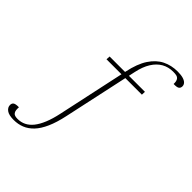

<svg xmlns="http://www.w3.org/2000/svg" viewBox="-433 -869 1245 1245"><g transform="rotate(45 189.0 -247.0)"><path d="M69.5 -463.5 71 -490.5H395L394 -463.5ZM146 -19Q130.5 53.5 108.2 103.5Q86 153.5 57.5 183.5Q29 213.5 -5 227Q-39 240.5 -78 240.5Q-122.5 240.5 -143 225.5Q-163.5 210.5 -163.5 188.5Q-163.5 172.5 -152.8 165Q-142 157.5 -112 158Q-113 174 -111.5 185.2Q-110 196.5 -104 204.5Q-98 212.5 -88.5 215.2Q-79 218 -65 218Q-34 218 -8 205.2Q18 192.5 39.5 165.8Q61 139 78.2 97Q95.5 55 108 -4L213.5 -494.5Q232 -583 266.5 -635.2Q301 -687.5 348.2 -710.8Q395.5 -734 452 -734Q484 -734 504 -727.8Q524 -721.5 533 -711Q542 -700.5 542 -688Q542 -672 531.2 -664.5Q520.5 -657 490.5 -658Q491 -670.5 489 -681Q487 -691.5 480.5 -699.5Q474.5 -707 463 -709.8Q451.5 -712.5 432 -712.5Q389 -712.5 354.2 -692.8Q319.5 -673 294.8 -633.5Q270 -594 257.5 -534.5Z"/></g></svg>

Font: Newsreader 9pt ExtraLight
Style: Italic
Weight: 250
Italic angle: -17°
Designer: Hugues Gentile
Foundry: Production Type
Version: Version 1.003